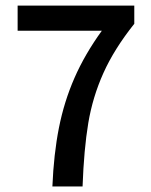

<svg xmlns="http://www.w3.org/2000/svg" viewBox="-20 -676 549 696"><path d="M466.8 -655.8V-589.8Q394 -498.5 355 -411.6Q315.9 -324.7 300 -230Q284.2 -135.3 279.3 0H169.9Q174.8 -117.7 193.6 -212.6Q212.4 -307.6 250 -393.6Q287.6 -479.5 349.1 -564.5H43.9V-655.8Z"/></svg>

Font: Varta
Style: Bold
Weight: 700
Designer: Joana Correia, Viktoriya Grabowska, Eben Sorkin
Foundry: Sorkin Type
Version: Version 1.002; ttfautohint (v1.3) -l 8 -r 24 -G 200 -x 12 -H